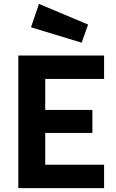

<svg xmlns="http://www.w3.org/2000/svg" viewBox="-20 -965 594 985"><path d="M74 0V-680H514V-560H212V-401H454V-283H212V-120H514V0ZM399 -746 139 -825 180 -945 432 -839Z"/></svg>

Font: Titillium Web
Style: Bold
Weight: 700
Designer: Mohamed Gaber, Accademia di Belle Arti di Urbino
Foundry: Kief Type Foundry, Accademia di Belle Arti di Urbino
Version: Version 3.000